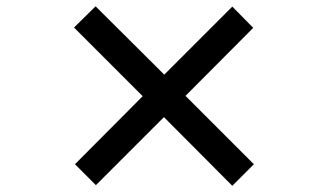

<svg xmlns="http://www.w3.org/2000/svg" viewBox="-20 -685 1040 609"><path d="M214.8 -597.7 283.2 -665 501 -448.2 716.8 -664.1 783.2 -596.7 568.4 -380.9 785.2 -164.1 716.8 -95.7 500 -313.5 284.2 -97.7 217.8 -164.1 432.6 -379.9Z"/></svg>

Font: GenEi M Gothic v2 Medium
Style: Regular
Weight: 500
Version: Version 2.0